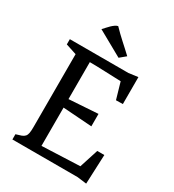

<svg xmlns="http://www.w3.org/2000/svg" viewBox="-229 -1105 1125 1241"><g transform="rotate(30 333.5 -484.5)"><path d="M56.2 -39.1Q80.6 -45.9 95.9 -51.5Q111.3 -57.1 119.9 -66.9Q128.4 -76.7 131.3 -93Q134.3 -109.4 134.3 -137.2V-681.6L53.7 -708V-747.1H490.7L560.1 -756.3V-555.2L509.3 -554.2L474.1 -675.8Q401.9 -678.7 356.7 -680.2Q311.5 -681.6 285.2 -682.6Q254.9 -683.6 239.7 -683.1V-407.2L455.6 -421.4V-328.6L239.7 -343.8V-58.1L523.4 -69.8L568.4 -210H621.1L611.8 8.8L543 0H56.2ZM198.2 -905.3Q207 -914.6 217.3 -926.3Q227.5 -938 238.5 -948.5Q249.5 -959 260.7 -966.8Q272 -974.6 282.2 -976.6Q300.8 -957 319.1 -939.5Q337.4 -921.9 355.7 -905.3Q374 -888.7 392.6 -871.8Q411.1 -855 430.2 -836.9L386.2 -800.3Z"/></g></svg>

Font: Donegal One
Style: Regular
Weight: 400
Designer: Gary Lonergan
Foundry: Sorkin Type Co.
Version: Version 1.004